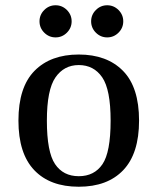

<svg xmlns="http://www.w3.org/2000/svg" viewBox="-20 -709 598 729"><path d="M148 -585Q130 -603 130 -628Q130 -653 148 -671Q166 -689 191 -689Q216 -689 234 -671Q252 -653 252 -628Q252 -603 234 -585Q216 -567 191 -567Q166 -567 148 -585ZM344 -585Q326 -603 326 -628Q326 -653 344 -671Q362 -689 387 -689Q412 -689 430 -671Q448 -653 448 -628Q448 -603 430 -585Q412 -567 387 -567Q362 -567 344 -585ZM50 -251Q50 -378 111 -440Q172 -502 279 -502Q386 -502 447 -440Q508 -378 508 -251Q508 -126 448 -63Q388 0 279 0Q170 0 110 -63Q50 -126 50 -251ZM400 -251Q400 -369 368 -415.5Q336 -462 279 -462Q223 -462 190.5 -415Q158 -368 158 -251Q158 -132 189 -86Q220 -40 279 -40Q338 -40 369 -85.5Q400 -131 400 -251Z"/></svg>

Font: Marmelad
Style: Regular
Weight: 400
Designer: Manvel Shmavonyan
Foundry: Cyreal
Version: Version 1.001;PS 001.001;hotconv 1.0.88;makeotf.lib2.5.64775